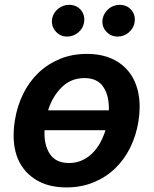

<svg xmlns="http://www.w3.org/2000/svg" viewBox="-20 -780 648 810"><path d="M43 -273.8Q52.6 -332.7 77.6 -383.7Q102.6 -434.7 141.5 -472.1Q180.4 -509.6 232.1 -531.1Q283.7 -552.6 346.9 -552.6Q407.3 -552.6 452.6 -532Q497.9 -511.4 526.1 -473.9Q554.3 -436.4 564.3 -383.9Q574.2 -331.3 563.9 -267Q554.3 -208.1 529.3 -157.3Q504.3 -106.5 465.4 -69.2Q426.5 -32 374.6 -10.7Q322.8 10.7 259.9 10.7Q180 10.7 126.1 -25.2Q71 -61.8 50.1 -124.3Q29.1 -186.8 43 -273.8ZM189.6 -131.7Q214.8 -92.3 270.6 -92.3Q301.5 -92.3 326.3 -103.7Q351.2 -115.1 370.4 -134.2Q389.6 -153.4 403.1 -178.4Q416.5 -203.5 425.1 -230.8H168Q164.8 -170.5 189.6 -131.7ZM182.9 -314.6H439.3Q440 -344.8 434.5 -369Q429 -393.1 416.5 -412.3Q391.7 -450.6 336.6 -450.6Q279.8 -450.6 240.8 -412.3Q201.3 -373.6 182.9 -314.6ZM199.9 -700.6Q202.1 -713.4 208.6 -724.1Q215.2 -734.7 224.8 -742.7Q234.4 -750.7 246.3 -755.1Q258.2 -759.6 271 -759.6Q302.6 -759.6 321 -737.9Q339.8 -715.9 334.5 -684.7Q332.4 -671.9 325.8 -661.2Q319.2 -650.6 309.7 -642.6Q300.1 -634.6 288.2 -630.1Q276.3 -625.7 263.5 -625.7Q233.7 -625.7 214.5 -648.1Q195.3 -670.5 199.9 -700.6ZM413 -700.6Q415.5 -713.1 422.1 -723.9Q428.6 -734.7 438.2 -742.7Q447.8 -750.7 459.5 -755.1Q471.2 -759.6 484 -759.6Q515.6 -759.6 534.1 -737.9Q552.9 -715.9 547.6 -684.7Q545.5 -671.9 538.9 -661.2Q532.3 -650.6 522.7 -642.6Q513.1 -634.6 501.2 -630.1Q489.3 -625.7 476.6 -625.7Q446.4 -625.7 427.2 -648.1Q408 -669.7 413 -700.6Z"/></svg>

Font: Inter P Semi Bold
Style: Italic
Weight: 600
Italic angle: 9.39999°
Designer: Rasmus Andersson
Foundry: rsms
Version: Version 3.018;git-588b23468